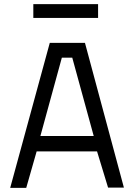

<svg xmlns="http://www.w3.org/2000/svg" viewBox="-20 -902 644 922"><path d="M29 0H106L156 -175H446L499 -1H575L388 -696H219ZM277 -625H327L430 -249H174ZM140 -816H451V-882H140Z"/></svg>

Font: TitilliumText22L
Style: 400 wt
Weight: 400
Designer: Campivisivi
Foundry: Campivisivi
Version: 1.000